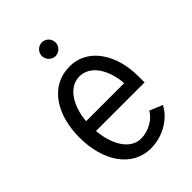

<svg xmlns="http://www.w3.org/2000/svg" viewBox="-212 -802 911 911"><g transform="rotate(-45 243.0 -347.0)"><path d="M195.3 -662.1C195.3 -657.7 195.8 -654.8 196.3 -652.8C198.7 -642.1 204.1 -633.3 212.4 -626.5C220.7 -619.6 230.5 -615.7 241.2 -615.7C253.4 -615.7 264.2 -620.1 273.4 -629.4C282.7 -638.7 287.1 -649.4 287.1 -662.1C287.1 -666 286.6 -668.9 286.1 -671.4C283.7 -681.6 278.3 -690.9 270 -697.8C261.7 -704.6 252 -708 241.2 -708C229 -708 218.3 -703.6 209 -694.3C199.7 -685.1 195.3 -674.3 195.3 -662.1ZM125.5 -294.9C130.9 -377.9 174.8 -467.8 252.9 -467.8C330.1 -467.8 375 -382.8 380.4 -294.9ZM125.5 -229H451.7C451.7 -240.2 451.2 -265.1 451.2 -275.9C451.2 -404.3 384.3 -534.2 252.9 -534.2C123 -534.2 47.9 -416 47.9 -262.2C47.9 -108.9 122.6 14.2 252.9 14.2C328.6 14.2 403.8 -26.9 437.5 -91.8L372.6 -118.7C351.6 -79.1 298.8 -51.8 252.9 -51.8C174.8 -51.8 132.8 -139.6 125.5 -229Z"/></g></svg>

Font: Tuffy
Style: Regular
Weight: 500
Designer: Thatcher Ulrich, Karoly Barta and Michael Everson
Version: Version 001.270